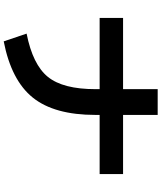

<svg xmlns="http://www.w3.org/2000/svg" viewBox="63 -890 874 1040"><g transform="rotate(90 500.0 -370.0)"><path d="M77.1 -599.6H462.9V-787.1H602.5V-599.6H922.9V-472.7H602.5V-450.2Q602.5 -227.5 508.8 -110.8Q415 5.9 204.1 46.9L162.1 -77.1Q330.1 -110.4 396.5 -192.4Q462.9 -274.4 462.9 -450.2V-472.7H77.1Z"/></g></svg>

Font: Mgen+ 1c bold
Style: Bold
Weight: 700
Designer: [Source Han Sans]
Ryoko NISHIZUKA  (kana & ideographs); Paul D. Hunt (Latin, Greek & Cyrillic); Wenlong ZHANG  (bopomofo
Version: Version 1.059.20150602